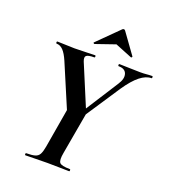

<svg xmlns="http://www.w3.org/2000/svg" viewBox="-145 -912 899 1018"><g transform="rotate(20 304.0 -403.5)"><path d="M311 -265 294 -282 450 -526Q473 -561 464.5 -587Q456 -613 420 -613Q416 -613 416 -619Q416 -625 420 -625Q443 -625 474.5 -623.5Q506 -622 538 -622Q559 -622 572.5 -623.5Q586 -625 605 -625Q608 -625 608 -619Q608 -613 605 -613Q574 -613 540.5 -586.5Q507 -560 469 -504ZM117 0Q113 0 113 -6Q113 -12 117 -12Q149 -12 166 -17Q183 -22 191 -37Q199 -52 204 -81L243 -310L344 -319L302 -81Q294 -38 304.5 -25Q315 -12 363 -12Q366 -12 366 -6Q366 0 363 0Q338 0 307.5 -1Q277 -2 241 -2Q204 -2 173 -1Q142 0 117 0ZM254 -271 139 -542Q123 -579 106.5 -596Q90 -613 70 -613Q66 -613 66 -619Q66 -625 70 -625Q92 -625 118 -623.5Q144 -622 167 -622Q196 -622 229.5 -623.5Q263 -625 282 -625Q286 -625 286 -619Q286 -613 282 -613Q248 -613 238 -604.5Q228 -596 237 -573L344 -317ZM259 -680Q257 -679 253.5 -682Q250 -685 253 -687L369 -802Q373 -807 378.5 -807Q384 -807 387 -802L470 -687Q472 -685 469 -681.5Q466 -678 463 -680L369 -718Z"/></g></svg>

Font: Cormorant Light
Style: Bold Italic
Weight: 700
Italic angle: -10°
Version: Version 4.000